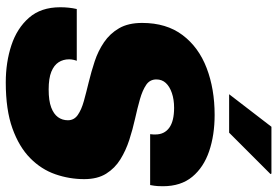

<svg xmlns="http://www.w3.org/2000/svg" viewBox="-164 -764 938 649"><g transform="rotate(90 304.5 -439.0)"><path d="M258 10Q190 10 132.5 -9Q75 -28 39.5 -68.5Q4 -109 4 -174Q4 -189 5.5 -203Q7 -217 10 -230H185Q183 -225 181.5 -218Q180 -211 180 -204Q180 -184 190 -168.5Q200 -153 222 -144Q244 -135 282 -135Q320 -135 342.5 -143.5Q365 -152 375.5 -166.5Q386 -181 386 -200Q386 -221 368 -233.5Q350 -246 321 -254Q292 -262 257 -270.5Q222 -279 187 -290.5Q152 -302 122.5 -322Q93 -342 75 -373Q57 -404 57 -451Q57 -533 98 -587.5Q139 -642 209.5 -669Q280 -696 368 -696Q436 -696 490.5 -677.5Q545 -659 577 -620.5Q609 -582 609 -521Q609 -513 608.5 -503.5Q608 -494 605 -478H433Q434 -485 434 -489V-496Q434 -526 411.5 -542.5Q389 -559 344 -559Q316 -559 294 -551.5Q272 -544 260 -531Q248 -518 248 -499Q248 -477 266.5 -464.5Q285 -452 315 -443.5Q345 -435 381 -427Q417 -419 452.5 -407.5Q488 -396 518 -377.5Q548 -359 566.5 -329.5Q585 -300 585 -255Q585 -205 568.5 -157.5Q552 -110 514 -72.5Q476 -35 413.5 -12.5Q351 10 258 10ZM298 -745 408 -888H566L568 -885L428 -745Z"/></g></svg>

Font: Chivo Mono Medium ExtraBold
Style: Italic
Weight: 800
Italic angle: -8.05°
Monospace: yes
Version: Version 1.008